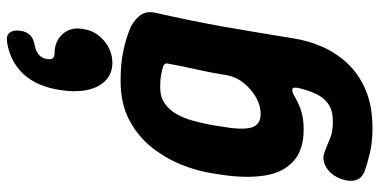

<svg xmlns="http://www.w3.org/2000/svg" viewBox="-292 -594 1103 558"><g transform="rotate(-90 259.0 -315.5)"><path d="M164 216Q124 216 91 208Q58 200 39 193Q18 184 13.5 166Q9 148 17 126Q28 96 50.5 82Q73 68 96 77Q113 83 133.5 92Q154 101 182 101Q215 101 233.5 89Q252 77 263 55Q274 33 281 4Q284 -9 282 -13.5Q280 -18 275 -17Q268 -17 254 -8.5Q240 0 217.5 8Q195 16 161 16Q101 16 68 -14.5Q35 -45 27 -99.5Q19 -154 30 -225L34 -250Q40 -291 58 -337Q76 -383 108 -424Q140 -465 188 -490.5Q236 -516 302 -516Q352 -516 387.5 -508.5Q423 -501 451 -490Q476 -480 491.5 -461Q507 -442 500 -413Q488 -360 478 -311Q468 -262 459.5 -214Q451 -166 443 -117Q435 -68 426 -14Q420 27 402.5 68Q385 109 354 142.5Q323 176 276.5 196Q230 216 164 216ZM206 -109Q231 -109 255.5 -123Q280 -137 298 -160.5Q316 -184 320 -214Q327 -257 336 -296.5Q345 -336 352 -375Q354 -382 352.5 -385.5Q351 -389 346 -392Q337 -395 321.5 -398Q306 -401 284 -401Q256 -401 237 -388Q218 -375 205.5 -352.5Q193 -330 186 -303.5Q179 -277 174 -250L170 -225Q159 -162 167 -135.5Q175 -109 206 -109ZM382 -708Q418 -708 439 -684Q460 -660 453 -624Q448 -589 419.5 -564.5Q391 -540 355 -540Q320 -540 300 -564.5Q280 -589 285 -624Q292 -660 319.5 -684Q347 -708 382 -708ZM355 -540Q323 -540 302.5 -560.5Q282 -581 275.5 -616Q269 -651 276 -692Q286 -759 322 -798Q358 -837 415 -846Q435 -849 443 -838Q451 -827 448 -808V-806Q442 -771 407 -766Q390 -763 379 -754Q368 -745 366 -730Q362 -708 382 -708Z"/></g></svg>

Font: Winky Sans SemiBold
Style: Italic
Weight: 600
Italic angle: -8.97852°
Designer: Simon Atzbach
Foundry: typofactur
Version: Version 1.205